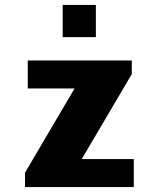

<svg xmlns="http://www.w3.org/2000/svg" viewBox="-20 -755 640 775"><path d="M81 0V-58L281 -398H92V-511H512V-456L310 -113H520V0ZM233 -605V-735H367V-605Z"/></svg>

Font: Chivo Mono Medium ExtraBold
Style: Regular
Weight: 800
Monospace: yes
Version: Version 1.008